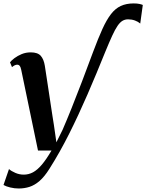

<svg xmlns="http://www.w3.org/2000/svg" viewBox="-56 -853 854 1122"><path d="M53.5 248.5Q28.5 248.5 3.8 242.5Q-21 236.5 -35.5 228L-3.5 135Q10 147 33.5 157.2Q57 167.5 83 167.5Q111.5 167.5 137 153.8Q162.5 140 188.8 109Q215 78 245 26.5H166L68 -445Q64.5 -462 59 -468.5Q53.5 -475 45.5 -475Q37.5 -475 30.2 -471.5Q23 -468 14 -461L2.5 -489Q10.5 -499.5 28.2 -513Q46 -526.5 70.5 -536.8Q95 -547 123.5 -547Q164.5 -547 182.2 -526.8Q200 -506.5 206 -468.5Q210 -443 214.2 -415Q218.5 -387 223 -357.5Q227.5 -328 232 -298Q236.5 -268 241 -238.2Q245.5 -208.5 250 -179.2Q254.5 -150 259 -122.5L273.5 -21.5L309.5 -94Q333.5 -149 362 -220.2Q390.5 -291.5 422.5 -375Q454.5 -458.5 488 -549.5Q517.5 -628.5 542.2 -683Q567 -737.5 592.5 -770.5Q618 -803.5 650 -818.2Q682 -833 725 -833Q745.5 -833 759 -830Q772.5 -827 778.5 -824L763.5 -715.5Q751 -726.5 732.5 -733.2Q714 -740 692.5 -740Q674 -740 659.5 -731.2Q645 -722.5 630.8 -701.8Q616.5 -681 599.8 -644.5Q583 -608 560 -552Q507.5 -421.5 455 -300.5Q402.5 -179.5 347.8 -70.5Q293 38.5 232.5 134Q203.5 180 174.8 204.8Q146 229.5 116.2 239Q86.5 248.5 53.5 248.5Z"/></svg>

Font: Merriweather 72pt
Style: Bold Italic
Weight: 700
Italic angle: -7.8°
Version: Version 2.101